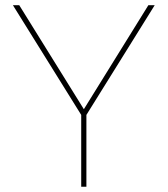

<svg xmlns="http://www.w3.org/2000/svg" viewBox="-20 -710 646 740"><path d="M551.8 -689.9H576.2L313 -267.1V9.8H293V-267.1L29.8 -689.9H54.2L303.2 -289.1Z"/></svg>

Font: Genome Thin
Style: Regular
Weight: 250
Designer: Alfredo Marco Pradil
Version: Version 1.001